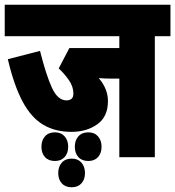

<svg xmlns="http://www.w3.org/2000/svg" viewBox="-20 -642 740 811"><path d="M634 -489V22H484V-310H447Q437 -310 424 -310.5Q411 -311 397 -312Q436 -267 436 -215Q436 -149 391 -117Q346 -85 282 -85Q214 -85 163.5 -114.5Q113 -144 76.5 -211Q40 -278 13 -392L149 -427Q175 -324 199.5 -271Q224 -218 261 -218Q274 -218 282 -224.5Q290 -231 290 -247Q290 -276 271 -303.5Q252 -331 228 -353L273 -439H484V-489H0V-622H700V-489ZM296 -22Q296 -49 311 -66Q326 -83 353 -83Q379 -83 394 -66Q409 -49 409 -22Q409 5 394 21.5Q379 38 353 38Q326 38 311 21.5Q296 5 296 -22ZM155 -22Q155 -49 170 -66Q185 -83 212 -83Q238 -83 253 -66Q268 -49 268 -22Q268 5 253 21.5Q238 38 212 38Q185 38 170 21.5Q155 5 155 -22ZM226 89Q226 62 241 45Q256 28 283 28Q309 28 324 45Q339 62 339 89Q339 116 324 132.5Q309 149 283 149Q256 149 241 132.5Q226 116 226 89Z"/></svg>

Font: Noto Sans ExtraCondensed Black
Style: Regular
Weight: 900
Width: 2
Designer: Monotype Design Team
Foundry: Monotype Imaging Inc.
Version: Version 2.013; ttfautohint (v1.8.4.7-5d5b)